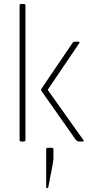

<svg xmlns="http://www.w3.org/2000/svg" viewBox="-20 -723 460 981"><path d="M366 -510H380Q391 -510 384 -501L225 -266V-262L405 -9Q412 0 402 0H385Q374 0 367 -9L192 -258Q188 -264 192 -270L350 -503Q355 -510 366 -510ZM102 0H88Q80 0 80 -9V-694Q80 -703 88 -703H102Q110 -703 110 -694V-9Q110 0 102 0ZM253 41V88Q253 103 227 232Q226 238 221 238Q216 238 216 232V41Q216 32 224 32H245Q253 32 253 41Z"/></svg>

Font: Rajdhani Light
Style: Regular
Weight: 300
Designer: Satya Rajpurohit, Jyotish Sonowal
Foundry: Indian Type Foundry
Version: Version 1.201;PS 1.0;hotconv 1.0.78;makeotf.lib2.5.61930; tt